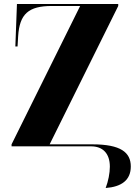

<svg xmlns="http://www.w3.org/2000/svg" viewBox="-20 -734 678 963"><path d="M510 209C589 203 636 170 636 101C636 30 585 -10 444 -10H229L573 -704V-714H65L57 -501H68L71 -552C78 -664 123 -704 240 -704H382L38 -10V0H437C495 0 531 35 531 102C531 134 523 175 510 209Z"/></svg>

Font: Noto Serif Display Condensed Black
Style: Regular
Weight: 900
Width: 3
Designer: Monotype Design Team
Foundry: Monotype Imaging Inc.
Version: Version 2.009